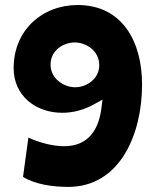

<svg xmlns="http://www.w3.org/2000/svg" viewBox="-20 -732 595 749"><path d="M177.2 -480C177.2 -536.6 228.5 -566.4 271.5 -566.4C314.9 -566.4 367.2 -534.7 367.2 -478C367.2 -421.9 315.4 -391.6 273.4 -391.6C230.5 -391.6 177.2 -423.8 177.2 -480ZM69.8 -42C117.2 -12.2 187.5 -2.9 246.1 -2.9C448.2 -2.9 534.2 -208.5 534.2 -402.3C534.2 -572.3 455.1 -712.4 283.2 -712.4C142.6 -712.4 33.2 -612.3 33.2 -466.3C33.2 -358.9 118.7 -292 223.1 -292C264.6 -292 307.1 -303.2 344.2 -323.7L379.9 -343.3L374.5 -301.8C362.3 -220.7 320.3 -161.6 230 -161.6C187 -161.6 133.3 -175.3 90.8 -195.3Z"/></svg>

Font: Luckiest Guy
Style: Regular
Weight: 400
Designer: Astigmatic (AOETI)
Foundry: Astigmatic (AOETI)
Version: Version 1.001